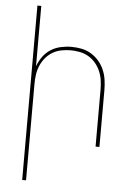

<svg xmlns="http://www.w3.org/2000/svg" viewBox="-62 -781 724 1042"><g transform="rotate(5 300.0 -260.0)"><path d="M99 215V-735H120V-406Q130 -434 147.5 -458.5Q165 -483 190 -499Q215 -515 244.5 -521.5Q274 -528 303 -528Q331 -528 358.5 -522.5Q386 -517 410 -502.5Q434 -488 452.5 -466.5Q471 -445 482 -419Q493 -393 497 -365.5Q501 -338 501 -310V0H480V-310Q480 -335 476.5 -360.5Q473 -386 463 -409.5Q453 -433 436.5 -453Q420 -473 398 -486Q376 -499 350.5 -504Q325 -509 300 -509Q275 -509 249.5 -504Q224 -499 202 -486Q180 -473 163.5 -453Q147 -433 137 -409.5Q127 -386 123.5 -360.5Q120 -335 120 -310V215Z"/></g></svg>

Font: Iosevka Thin Extended
Style: Regular
Weight: 100
Width: 7
Monospace: yes
Designer: Belleve Invis
Foundry: Belleve Invis
Version: Version 32.5.0; ttfautohint (v1.8.4)